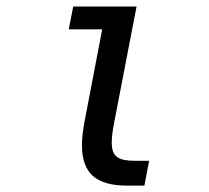

<svg xmlns="http://www.w3.org/2000/svg" viewBox="-20 -567 642 589"><path d="M369.1 2.4Q298.3 2.4 264.9 -27.3Q231.4 -57.1 231.4 -121.6Q231.4 -152.8 239.7 -195.8L293.5 -477.1H190.9L204.6 -546.9H398.9L330.1 -190.4Q322.8 -152.8 322.8 -129.4Q322.8 -113.3 326.7 -102.5Q330.6 -91.8 339.1 -85.4Q347.7 -79.1 361.3 -76.4Q375 -73.7 394.5 -73.7H437.5L422.9 2.4H369.1Z"/></svg>

Font: Hack
Style: Italic
Weight: 400
Italic angle: -11°
Monospace: yes
Designer: Christopher Simpkins
Foundry: Christopher Simpkins
Version: Version 2.019; ttfautohint (v1.4.1) -l 4 -r 80 -G 350 -x 0 -